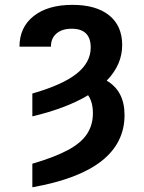

<svg xmlns="http://www.w3.org/2000/svg" viewBox="-20 -573 604 806"><path d="M115.8 -84.5V-180.4Q241.5 -216.3 301.1 -263.3Q360.8 -310.4 360.8 -373.6Q360.8 -452.4 280.9 -452.4Q240.4 -452.4 217 -432.2Q193.5 -411.9 193.9 -377.1H61.8Q61.8 -458.5 121.3 -505.5Q180.8 -552.6 284.1 -552.6Q383.9 -552.6 438.4 -508.5Q492.9 -464.5 492.9 -383.9Q492.9 -301.1 427.9 -234.4Q502.8 -190.7 502.8 -90.2Q502.8 144.9 115.8 213.1V114.3Q209.2 87 264.9 57Q320.7 27 345.3 -10.7Q370 -48.3 370 -97.7Q370 -144.5 349.8 -173.3Q258.5 -118.3 115.8 -84.5Z"/></svg>

Font: Inter Zeller Semi Bold
Style: Regular
Weight: 600
Designer: Rasmus Andersson; Joe Bland
Foundry: zeller
Version: Version 3.015;git-dec3a8cb1